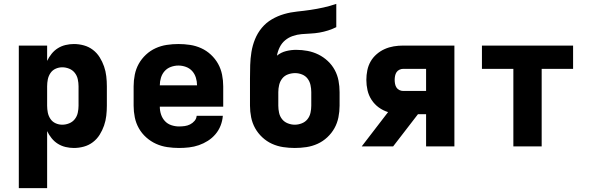

<svg xmlns="http://www.w3.org/2000/svg" viewBox="-20 -755 3040 990"><path d="M77 215V-520H223V-441Q232 -460 246 -477.5Q260 -495 278.5 -506.5Q297 -518 318.5 -523Q340 -528 361 -528Q387 -528 412.5 -521Q438 -514 459 -498Q480 -482 494 -459.5Q508 -437 516.5 -412.5Q525 -388 528 -362Q531 -336 531 -310V-210Q531 -184 528 -158Q525 -132 516.5 -107.5Q508 -83 494 -60.5Q480 -38 459 -22Q438 -6 412.5 1Q387 8 361 8Q340 8 318.5 3Q297 -2 278.5 -13.5Q260 -25 246 -42.5Q232 -60 223 -79V215ZM301 -112Q319 -112 336.5 -119Q354 -126 365.5 -140.5Q377 -155 381 -173.5Q385 -192 385 -210V-310Q385 -328 381 -346.5Q377 -365 365.5 -379.5Q354 -394 336.5 -401Q319 -408 301 -408Q283 -408 266.5 -400.5Q250 -393 240 -378Q230 -363 226.5 -345.5Q223 -328 223 -310V-210Q223 -192 226.5 -174.5Q230 -157 240 -142Q250 -127 266.5 -119.5Q283 -112 301 -112Z M903 8Q873 8 842.5 3.5Q812 -1 784.5 -13.5Q757 -26 734 -46.5Q711 -67 696 -93.5Q681 -120 675 -150Q669 -180 669 -210V-310Q669 -340 675 -370Q681 -400 695.5 -426Q710 -452 732.5 -473Q755 -494 782.5 -506.5Q810 -519 840 -523.5Q870 -528 900 -528Q930 -528 960 -523.5Q990 -519 1017.5 -506.5Q1045 -494 1067.5 -473Q1090 -452 1104.5 -426Q1119 -400 1125 -370Q1131 -340 1131 -310V-205H804Q804 -184 810.5 -164.5Q817 -145 830.5 -130.5Q844 -116 863.5 -109.5Q883 -103 903 -103Q918 -103 932.5 -105Q947 -107 960 -113.5Q973 -120 983 -131.5Q993 -143 994 -158H1129Q1127 -132 1117.5 -107.5Q1108 -83 1091 -63Q1074 -43 1052 -29Q1030 -15 1005.5 -6.5Q981 2 955 5Q929 8 903 8ZM804 -315H996Q996 -335 990 -354.5Q984 -374 971 -388.5Q958 -403 939 -410Q920 -417 900 -417Q880 -417 861 -410Q842 -403 829 -388.5Q816 -374 810 -354.5Q804 -335 804 -315Z M1500 8Q1470 8 1440 3.5Q1410 -1 1382.5 -13.5Q1355 -26 1332.5 -47Q1310 -68 1295.5 -94Q1281 -120 1275 -150Q1269 -180 1269 -210V-280Q1269 -298 1269 -315.5Q1269 -333 1269 -351Q1269 -385 1270 -419Q1271 -453 1276.5 -487Q1282 -521 1295 -553Q1308 -585 1330 -611.5Q1352 -638 1382 -655.5Q1412 -673 1445 -682.5Q1478 -692 1512.5 -695.5Q1547 -699 1581 -704Q1615 -709 1648.5 -716.5Q1682 -724 1714 -735V-615Q1694 -605 1672 -598Q1650 -591 1627 -587Q1604 -583 1581 -582Q1558 -581 1535 -579Q1512 -577 1490 -569.5Q1468 -562 1450.5 -547.5Q1433 -533 1422.5 -512Q1412 -491 1408 -468Q1429 -485 1455 -491.5Q1481 -498 1507 -498Q1537 -498 1566 -492.5Q1595 -487 1621.5 -474Q1648 -461 1670 -440.5Q1692 -420 1706 -394Q1720 -368 1725.5 -339Q1731 -310 1731 -280V-210Q1731 -180 1725 -150Q1719 -120 1704.5 -94Q1690 -68 1667.5 -47Q1645 -26 1617.5 -13.5Q1590 -1 1560 3.5Q1530 8 1500 8ZM1500 -112Q1518 -112 1536 -119Q1554 -126 1565.5 -140.5Q1577 -155 1581 -173.5Q1585 -192 1585 -210V-280Q1585 -298 1581 -316.5Q1577 -335 1566 -349.5Q1555 -364 1537.5 -371Q1520 -378 1502 -378Q1483 -378 1465 -371.5Q1447 -365 1435.5 -350.5Q1424 -336 1419.5 -317.5Q1415 -299 1415 -280V-210Q1415 -192 1419 -173.5Q1423 -155 1434.5 -140.5Q1446 -126 1464 -119Q1482 -112 1500 -112Z M1845 0 1981 -177Q1955 -185 1933 -201Q1911 -217 1896 -240Q1881 -263 1875 -289.5Q1869 -316 1869 -343Q1869 -368 1874 -392.5Q1879 -417 1891 -438Q1903 -459 1922 -475.5Q1941 -492 1963.5 -502Q1986 -512 2010 -516Q2034 -520 2059 -520H2323V0H2177V-166H2135L2007 0ZM2177 -286V-400H2059Q2049 -400 2039.5 -395.5Q2030 -391 2024.5 -382.5Q2019 -374 2017 -363.5Q2015 -353 2015 -343Q2015 -333 2017 -322.5Q2019 -312 2024.5 -303.5Q2030 -295 2039.5 -290.5Q2049 -286 2059 -286Z M2627 0V-400H2465V-520H2935V-400H2773V0Z"/></svg>

Font: Iosevka SS04 Heavy Extended
Style: Regular
Weight: 900
Width: 7
Monospace: yes
Designer: Belleve Invis
Foundry: Belleve Invis
Version: Version 19.0.0; ttfautohint (v1.8.4)